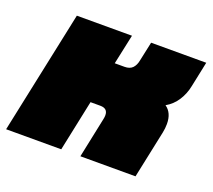

<svg xmlns="http://www.w3.org/2000/svg" viewBox="-118 -666 877 792"><g transform="rotate(20 320.0 -270.0)"><path d="M-21 0 93 -540H335L307 -409H350Q373 -409 385 -421.5Q397 -434 401 -456L419 -540H661L638 -430Q631 -394 612 -364.5Q593 -335 563 -318Q595 -296 595 -247Q595 -228 591 -209L547 0H305L342 -177Q343 -182 343.5 -186Q344 -190 344 -194Q344 -224 311 -224H268L221 0Z"/></g></svg>

Font: Kanit Black
Style: Italic
Weight: 900
Italic angle: -12°
Designer: Katatrad Team
Foundry: CadsonDemak
Version: Version 2.000; ttfautohint (v1.8.3)